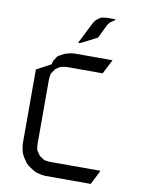

<svg xmlns="http://www.w3.org/2000/svg" viewBox="-87 -833 658 893"><g transform="rotate(10 242.5 -387.0)"><path d="M61 -128.9V-480L128.9 -516.1L132.8 -532.2L138.2 -541L147 -554.2L150.9 -559.1L164.1 -565.9L181.2 -575.2L207 -582L224.1 -584H404.8L370.1 -516.1H198.2L181.2 -513.2L171.9 -511.2L164.1 -506.8L150.9 -498L147 -494.1L138.2 -480L132.8 -473.1L130.9 -463.9L128.9 -445.8V-137.2L130.9 -120.1L132.8 -110.8L138.2 -103L147 -89.8L150.9 -85.9L164.1 -77.1L171.9 -71.8L181.2 -69.8L198.2 -67.9H439L404.8 0H189.9L171.9 -2L147 -7.8L128.9 -17.1L104 -34.2L95.2 -43L78.1 -67.9L68.8 -85.9L63 -110.8ZM232.9 -636.2 285.2 -740.2 293.9 -752 297.9 -755.9 310.1 -765.1 318.8 -770 328.1 -772 345.2 -773.9H384.8V-770L377 -765.1L363.8 -755.9L359.9 -752L351.1 -740.2L321.8 -679.2L317.9 -674.8L242.2 -636.2Z"/></g></svg>

Font: Petahja
Style: Regular
Weight: 400
Designer: T. Christopher White
Version: Version 1.1